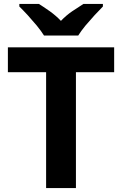

<svg xmlns="http://www.w3.org/2000/svg" viewBox="-20 -954 619 974"><path d="M365.2 0H213.9V-587.9H20V-713.9H559.1V-587.9H365.2ZM203.1 -773.9Q189.9 -795.4 166.5 -824.2Q128.9 -867.7 120.6 -877Q97.2 -902.3 78.1 -920.9V-934.1H177.2Q196.3 -922.4 233.4 -896.5Q265.1 -873.5 289.1 -848.1Q314.5 -875 345.7 -896.5Q383.3 -921.9 403.3 -934.1H502V-920.9Q492.2 -911.1 460 -877Q448.7 -865.2 413.6 -824.2Q390.1 -795.4 377 -773.9Z"/></svg>

Font: Droid Sans Thai
Style: Bold
Weight: 700
Designer: Steve Matteson
Foundry: Ascender Corporation
Version: Version 1.00